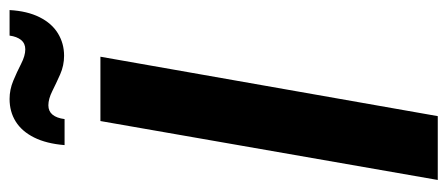

<svg xmlns="http://www.w3.org/2000/svg" viewBox="-280 -632 912 391"><g transform="rotate(-90 175.5 -436.0)"><path d="M5 0 125 -687H256L135 0ZM76 -760Q79 -797 91.5 -822Q104 -847 124 -859.5Q144 -872 170 -872Q189 -872 207 -864.5Q225 -857 241.5 -848.5Q258 -840 271 -840Q283 -840 290 -848.5Q297 -857 299 -872H351Q349 -836 336.5 -811Q324 -786 303.5 -773.5Q283 -761 258 -761Q238 -761 220 -769Q202 -777 186 -785Q170 -793 157 -793Q145 -793 138 -784.5Q131 -776 129 -760Z"/></g></svg>

Font: Archivo ExtraCondensed
Style: Bold Italic
Weight: 700
Width: 2
Italic angle: -10°
Designer: Hector Gatti
Foundry: Omnibus-Type
Version: Version 2.001